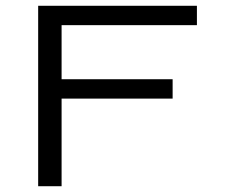

<svg xmlns="http://www.w3.org/2000/svg" viewBox="-20 -644 790 664"><path d="M112 0V-624H661V-557H193V-370H577V-303H193V0Z"/></svg>

Font: Inconsolata ExtraExpanded Thin
Style: Regular
Weight: 100
Width: 8
Monospace: yes
Designer: Raph Levien, Cyreal, Brenton Simpson
Foundry: Raph Levien, Cyreal, Google
Version: Version 3.100; ttfautohint (v1.8.4.7-5d5b)